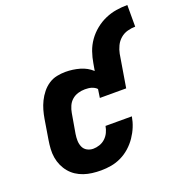

<svg xmlns="http://www.w3.org/2000/svg" viewBox="-136 -874 949 1000"><g transform="rotate(-20 339.0 -373.5)"><path d="M256 8Q231 8 207 5Q183 2 161 -5.5Q139 -13 120 -25.5Q101 -38 86.5 -55.5Q72 -73 62.5 -94Q53 -115 49 -138.5Q45 -162 46.5 -186.5Q48 -211 52 -235L70 -345Q74 -369 80.5 -392Q87 -415 98 -437.5Q109 -460 125 -480Q141 -500 162 -514Q183 -528 207.5 -533Q232 -538 255 -538Q296 -538 334.5 -527Q373 -516 401 -490L408 -530Q413 -561 423.5 -591.5Q434 -622 453 -649Q472 -676 498.5 -697.5Q525 -719 555 -732Q585 -745 616 -750Q647 -755 678 -755V-635Q657 -635 635 -629Q613 -623 595.5 -608Q578 -593 568 -572Q558 -551 554 -530L524 -349H378L385 -396Q380 -402 372 -406.5Q364 -411 356 -413.5Q348 -416 338.5 -417Q329 -418 320 -418Q301 -418 282 -412.5Q263 -407 248 -394Q233 -381 225 -362.5Q217 -344 214 -326L195 -216Q192 -197 192.5 -179Q193 -161 200 -145Q207 -129 222.5 -120.5Q238 -112 256 -112Q273 -112 291 -118Q309 -124 323 -137Q337 -150 345 -167Q353 -184 356 -202H502Q497 -173 486 -146Q475 -119 458 -94Q441 -69 418 -48.5Q395 -28 368 -15Q341 -2 312.5 3Q284 8 256 8Z"/></g></svg>

Font: Iosevka Curly HvExObl
Style: Regular
Weight: 900
Width: 7
Italic angle: -9°
Monospace: yes
Designer: Belleve Invis
Foundry: Belleve Invis
Version: Version 11.1.0; ttfautohint (v1.8.3)